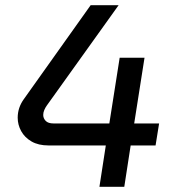

<svg xmlns="http://www.w3.org/2000/svg" viewBox="-20 -720 683 740"><path d="M363.2 0 387.8 -159.4H167.4Q128 -159.4 101.6 -174.7Q75.2 -190 61.7 -214.5Q48.2 -239 48.2 -266.4Q48.2 -305.2 72.2 -338.4L329.4 -700H437.2L160.6 -313.6Q154.8 -305.6 150.7 -296Q146.6 -286.4 146.6 -277Q146.6 -264 156.1 -254.1Q165.6 -244.2 186.4 -244.2H401.4L441.2 -497.4H537L497.2 -244.2H593.2L579.6 -159.4H483.6L459 0Z"/></svg>

Font: MuseoModerno Thin
Style: Italic
Weight: 100
Italic angle: -9°
Designer: Pablo Cosgaya, Héctor Gatti, Marcela Romero, and the Authors of The MuseoModerno Project.
Foundry: Omnibus-Type Team
Version: Version 1.003